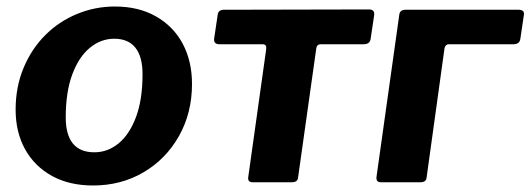

<svg xmlns="http://www.w3.org/2000/svg" viewBox="-20 -560 1630 590"><path d="M266 10Q193 10 139.5 -19.5Q86 -49 57 -101.5Q28 -154 28 -223Q28 -293 52.5 -351.5Q77 -410 119 -452Q161 -494 216.5 -517Q272 -540 333 -540Q406 -540 459.5 -509.5Q513 -479 541.5 -425.5Q570 -372 570 -302Q570 -213 530 -142Q490 -71 421 -30.5Q352 10 266 10ZM270 -92Q311 -92 344.5 -119.5Q378 -147 398 -200.5Q418 -254 418 -332Q418 -386 396 -413.5Q374 -441 331 -441Q290 -441 256 -413Q222 -385 202 -331Q182 -277 182 -199Q182 -146 204 -119Q226 -92 270 -92Z M1097 -424H965Q954 -424 952 -412L896 -15Q895 0 877 0H756Q740 0 743 -17L798 -409Q799 -416 796.5 -420Q794 -424 787 -424H655Q636 -424 638 -441L649 -515Q651 -530 668 -530L1114 -531Q1131 -531 1130 -515L1119 -441Q1117 -424 1097 -424Z M1150 0Q1135 0 1137 -17L1207 -515Q1209 -530 1226 -530H1574Q1582 -530 1586.5 -526.5Q1591 -523 1590 -515L1579 -441Q1577 -424 1557 -424H1359Q1349 -424 1346 -412L1291 -15Q1290 0 1272 0Z"/></svg>

Font: Libre Franklin
Style: Bold Italic
Weight: 700
Italic angle: -8°
Designer: Pablo Impallari, Rodrigo Fuenzalida, Nhung Nguyen
Foundry: Impallari Type
Version: Version 3.000